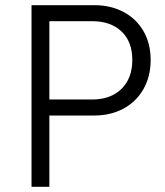

<svg xmlns="http://www.w3.org/2000/svg" viewBox="-20 -723 639 743"><path d="M345 -703Q408 -703 457.5 -677Q507 -651 535 -603Q563 -555 563 -491Q563 -427 535 -378Q507 -329 457.5 -302.5Q408 -276 345 -276H171V0H102V-703ZM492 -491Q492 -562 450 -601.5Q408 -641 337 -641H171V-338H337Q408 -338 450 -379Q492 -420 492 -491Z"/></svg>

Font: Museo Sans Light
Style: Regular
Weight: 300
Designer: Jos Buivenga
Foundry: Jos Buivenga & Rosetta Type Foundry (extension, remastering)
Version: Version 3.600;PS 1.000;hotconv 1.0.88;makeotf.lib2.5.647800;